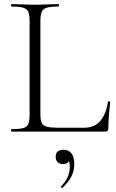

<svg xmlns="http://www.w3.org/2000/svg" viewBox="-20 -645 570 941"><path d="M178 -543V-85Q178 -57 184.5 -43Q191 -29 209.5 -24Q228 -19 264 -19H392Q445 -19 473 -54Q501 -89 509 -146Q509 -149 514.5 -148.5Q520 -148 520 -145Q517 -119 514 -82.5Q511 -46 511 -15Q511 0 496 0H36Q34 0 34 -6Q34 -12 36 -12Q74 -12 93 -17Q112 -22 118.5 -37Q125 -52 125 -81V-544Q125 -573 118.5 -587.5Q112 -602 93 -607.5Q74 -613 36 -613Q34 -613 34 -619Q34 -625 36 -625Q60 -625 89.5 -623.5Q119 -622 151 -622Q185 -622 214.5 -623.5Q244 -625 267 -625Q269 -625 269 -619Q269 -613 267 -613Q229 -613 210 -607.5Q191 -602 184.5 -587Q178 -572 178 -543ZM287 275Q283 277 279.5 273.5Q276 270 279 268Q302 246 312 222Q322 198 322 173Q322 151 316.5 143Q311 135 303 130L319 127Q322 143 312.5 151Q303 159 289 159Q272 159 262.5 149.5Q253 140 253 124Q253 104 264 96.5Q275 89 291 89Q317 89 330.5 107Q344 125 344 160Q344 194 329 221.5Q314 249 287 275Z"/></svg>

Font: Cormorant Garamond Light Light
Style: Regular
Weight: 300
Version: Version 4.001